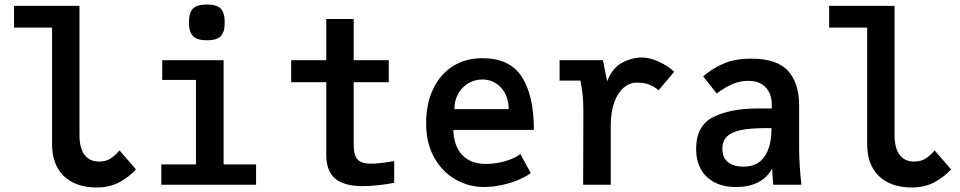

<svg xmlns="http://www.w3.org/2000/svg" viewBox="-20 -816 4240 848"><path d="M210 -180V-694H42V-790H331V-220Q331 -161.5 353.5 -132Q376 -102.5 417 -102.5Q447.5 -102.5 467.8 -115.5Q488 -128.5 508 -151.5L580.5 -68Q551 -35 507.8 -11.5Q464.5 12 408 12Q315 12 262.5 -37.8Q210 -87.5 210 -180Z M696.5 -550H967.5V-90H1111V0H692.5V-90H845.5V-463H696.5ZM814.5 -717Q814.5 -760.5 832.5 -778.2Q850.5 -796 893.5 -796Q937 -796 954.8 -778.2Q972.5 -760.5 972.5 -717Q972.5 -674 954.8 -656Q937 -638 893.5 -638Q851 -638 832.8 -656.2Q814.5 -674.5 814.5 -717Z M1421 -131V-453H1266V-550H1421V-732H1542V-550H1697V-453H1542V-184Q1542 -148 1549.2 -128.5Q1556.5 -109 1573.8 -101Q1591 -93 1623 -93Q1640 -93 1671.2 -97Q1702.5 -101 1721 -105V-9Q1700 -3.5 1657.8 1.2Q1615.5 6 1584 6Q1497 6 1459 -28.2Q1421 -62.5 1421 -131Z M1862 -272Q1862 -356.5 1892.5 -421.8Q1923 -487 1979.2 -523Q2035.5 -559 2111 -559Q2231.5 -559 2284.8 -476.5Q2338 -394 2338 -242H1982Q1985 -168 2022.8 -130Q2060.5 -92 2125 -92Q2172 -92 2215.8 -105.5Q2259.5 -119 2278 -136L2324 -52Q2304.5 -36.5 2270.8 -22Q2237 -7.5 2196.2 1.2Q2155.5 10 2117 10Q2052.5 10 1994 -22.2Q1935.5 -54.5 1898.8 -118.2Q1862 -182 1862 -272ZM2111 -465Q2077.5 -465 2049 -448.5Q2020.5 -432 2003.8 -402.2Q1987 -372.5 1987 -334H2227Q2227 -371.5 2212 -401.2Q2197 -431 2170.5 -448Q2144 -465 2111 -465Z M2556.5 -317Q2556.5 -370 2553.5 -395.8Q2550.5 -421.5 2543.5 -460H2451.5V-550H2643L2661.5 -457Q2685 -516.5 2728 -539.2Q2771 -562 2817.5 -562Q2849.5 -562 2890.8 -543Q2932 -524 2957.5 -499L2888.5 -417Q2872 -432.5 2849.2 -441.8Q2826.5 -451 2792.5 -451Q2761 -451 2734.8 -429Q2708.5 -407 2693 -364.2Q2677.5 -321.5 2677.5 -261V0H2555.5Z M3054.5 -158Q3054.5 -261 3130.2 -299Q3206 -337 3327.5 -337H3388.5V-359Q3388.5 -381.5 3379 -404.2Q3369.5 -427 3346.5 -443Q3323.5 -459 3285 -459Q3247.5 -459 3213.2 -443.8Q3179 -428.5 3145.5 -403L3085.5 -479Q3131.5 -517.5 3180.8 -537.2Q3230 -557 3298 -557Q3412 -557 3460.8 -502.5Q3509.5 -448 3509.5 -352V-158Q3509.5 -95 3519.5 0H3395.5Q3392 -30.5 3390.5 -71Q3344 10 3231 10Q3174 10 3134.2 -11.5Q3094.5 -33 3074.5 -70.8Q3054.5 -108.5 3054.5 -158ZM3387.5 -250H3356.5Q3291.5 -250 3251 -241.2Q3210.5 -232.5 3190.5 -212.8Q3170.5 -193 3170.5 -159.5Q3170.5 -118.5 3196.2 -99.2Q3222 -80 3262.5 -80Q3326 -80 3356.8 -124.5Q3387.5 -169 3387.5 -250Z M3810 -180V-694H3642V-790H3931V-220Q3931 -161.5 3953.5 -132Q3976 -102.5 4017 -102.5Q4047.5 -102.5 4067.8 -115.5Q4088 -128.5 4108 -151.5L4180.5 -68Q4151 -35 4107.8 -11.5Q4064.5 12 4008 12Q3915 12 3862.5 -37.8Q3810 -87.5 3810 -180Z"/></svg>

Font: JuliaMono
Style: Bold
Weight: 700
Monospace: yes
Designer: cormullion
Foundry: corm
Version: Version 0.055; ttfautohint (v1.8.4)